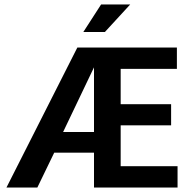

<svg xmlns="http://www.w3.org/2000/svg" viewBox="-20 -844 858 864"><path d="M328 -630H776V-534H523V-375H750V-280H523V-96H779V0H403V-157H224L148 0H9ZM403 -541 264 -250H403ZM452 -700H355L435 -824H566Z"/></svg>

Font: Ek Mukta SemiBold
Style: Regular
Weight: 600
Designer: Girish Dalvi and Yashodeep Gholap
Foundry: Ek Type
Version: Version 2.538;PS 1.002;hotconv 16.6.51;makeotf.lib2.5.65220;